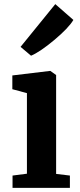

<svg xmlns="http://www.w3.org/2000/svg" viewBox="-20 -914 387 934"><path d="M111 -461 40 -480V-547L223 -569H225L253 -549V-68L320 -60V0H41V-60L111 -69ZM80 -686 249 -894 337 -817Q313 -777 243.5 -719Q174 -661 131 -643Z"/></svg>

Font: Koeln Type Serif
Style: Bold
Weight: 700
Designer: Eben Sorkin
Foundry: Eben Sorkin
Version: Version 2.002